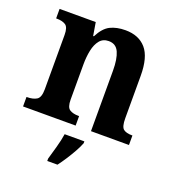

<svg xmlns="http://www.w3.org/2000/svg" viewBox="-139 -658 900 988"><g transform="rotate(20 311.5 -164.0)"><path d="M18 0V-52H21Q53 -52 73 -64Q93 -76 93 -121V-419Q93 -461 75 -472.5Q57 -484 26 -484H23V-536H221L233 -464H237Q263 -515 297.5 -532Q332 -549 380 -549Q453 -549 493 -503Q533 -457 533 -355V-123Q533 -76 548.5 -64Q564 -52 595 -52H598V0H390V-331Q390 -395 374 -431Q358 -467 318 -467Q287 -467 269 -445Q251 -423 243.5 -387Q236 -351 236 -310V-117Q236 -75 254 -63.5Q272 -52 302 -52H306V0ZM231 208Q240 177 251.5 136Q263 95 268 61H376V71Q368 92 353 119Q338 146 320.5 173Q303 200 287 221H231Z"/></g></svg>

Font: Noto Serif Tamil SemiCondensed
Style: Bold Italic
Weight: 700
Width: 4
Italic angle: -12°
Designer: Indian Type Foundry, Tom Grace, and the Monotype Design Team
Foundry: Monotype Imaging Inc.
Version: Version 2.003; ttfautohint (v1.8.4.7-5d5b)